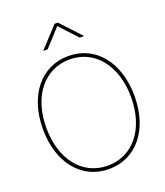

<svg xmlns="http://www.w3.org/2000/svg" viewBox="-169 -1066 1023 1187"><g transform="rotate(-20 342.5 -472.5)"><path d="M342.8 7.8C521.5 7.8 643.6 -141.1 643.6 -363.3C643.6 -585.9 521.5 -735.4 342.8 -735.4C163.1 -735.4 41 -585.4 41 -363.3C41 -142.1 162.6 7.8 342.8 7.8ZM342.8 -14.6C175.3 -14.6 63.5 -156.2 63.5 -363.3C63.5 -573.7 177.7 -712.9 342.8 -712.9C507.8 -712.9 621.1 -572.3 621.1 -363.3C621.1 -154.8 507.8 -14.6 342.8 -14.6ZM237.3 -817.9 342.3 -932.6 448.7 -817.9H477.1V-818.4L353 -951.7H331.5L208.5 -818.4V-817.9Z"/></g></svg>

Font: Raveo Display Display Thin
Style: Regular
Weight: 100
Designer: Jakub Foglar, Rasmus Andersson (Inter)
Foundry: Jakubfoglar.com
Version: Version 1.100;Glyphs 3.2.3 (3260)